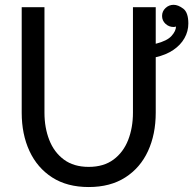

<svg xmlns="http://www.w3.org/2000/svg" viewBox="-20 -752 787 782"><path d="M161.1 -722.7H68.4V-293Q68.4 -205.1 100.1 -136.7Q131.8 -68.4 192.6 -29.3Q253.4 9.8 341.3 9.8Q429.2 9.8 490.2 -29.3Q551.3 -68.4 582.8 -136.7Q614.3 -205.1 614.3 -293V-722.7H521.5V-293Q521.5 -231.9 502 -181.9Q482.4 -131.8 442.4 -102.1Q402.3 -72.3 341.3 -72.3Q280.3 -72.3 240.2 -102.1Q200.2 -131.8 180.7 -181.9Q161.1 -231.9 161.1 -293ZM696.8 -644Q696.8 -626 678.7 -605.7Q660.6 -585.4 614.3 -573.7V-519Q656.2 -528.3 686 -548.6Q715.8 -568.8 731.4 -596.7Q747.1 -624.5 747.1 -656.2Q747.1 -701.2 726.3 -716.8Q705.6 -732.4 687 -732.4Q668 -732.4 654.1 -719.2Q640.1 -706.1 640.1 -687Q640.1 -668 654.1 -655Q668 -642.1 687 -642.1Q692.4 -642.1 696.8 -644Z"/></svg>

Font: Giphurs SC
Style: Regular
Weight: 400
Version: Version 0.920